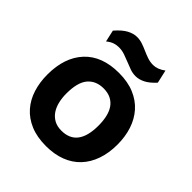

<svg xmlns="http://www.w3.org/2000/svg" viewBox="-207 -880 1030 1030"><g transform="rotate(45 308.0 -365.0)"><path d="M42 -262Q42 -392 111 -466Q180 -540 308 -540Q375 -540 425 -519Q475 -498 508 -460.5Q541 -423 557.5 -372.5Q574 -322 574 -262Q574 -198 556 -146.5Q538 -95 504 -59Q470 -23 420.5 -4Q371 15 308 15Q240 15 190 -6Q140 -27 107 -64.5Q74 -102 58 -152.5Q42 -203 42 -262ZM186 -262Q186 -229 193 -200Q200 -171 214.5 -149.5Q229 -128 252 -115Q275 -102 308 -102Q430 -102 430 -262Q430 -297 423.5 -326.5Q417 -356 402.5 -377.5Q388 -399 364.5 -411Q341 -423 308 -423Q251 -423 218.5 -385Q186 -347 186 -262ZM124 -677Q157 -715 185.5 -730Q214 -745 240 -745Q262 -745 282.5 -738Q303 -731 323 -722Q343 -713 363.5 -706Q384 -699 407 -699Q440 -699 475 -725L492 -650Q462 -617 435 -603.5Q408 -590 383 -590Q360 -590 339.5 -597.5Q319 -605 298 -613.5Q277 -622 255.5 -629.5Q234 -637 210 -637Q193 -637 176 -631.5Q159 -626 139 -610Z"/></g></svg>

Font: PT Sans Caption
Style: Bold
Weight: 700
Designer: A.Korolkova, O.Umpeleva, V.Yefimov
Foundry: ParaType Ltd
Version: Version 2.003W OFL